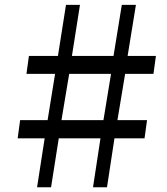

<svg xmlns="http://www.w3.org/2000/svg" viewBox="-20 -790 704 810"><path d="M168.4 -206.5H54.5L64.9 -283.1H180.8L212.4 -478.4H91.6L102 -554H224.4L258.4 -769.5H317.4L283.4 -554H458.9L493.9 -769.5H553.4L518.4 -554H637.8L627.4 -478.4H507.9L475.4 -283.1H600.3L589.8 -206.5H462.9L431.4 0H372.4L403.9 -206.5H227.9L195.4 0H136.4ZM416.4 -283.1 448.4 -478.4H271.9L239.3 -283.1Z"/></svg>

Font: Merriweather Light
Style: Italic
Weight: 300
Italic angle: -7.8°
Designer: Eben Sorkin
Foundry: Eben Sorkin
Version: Version 2.101